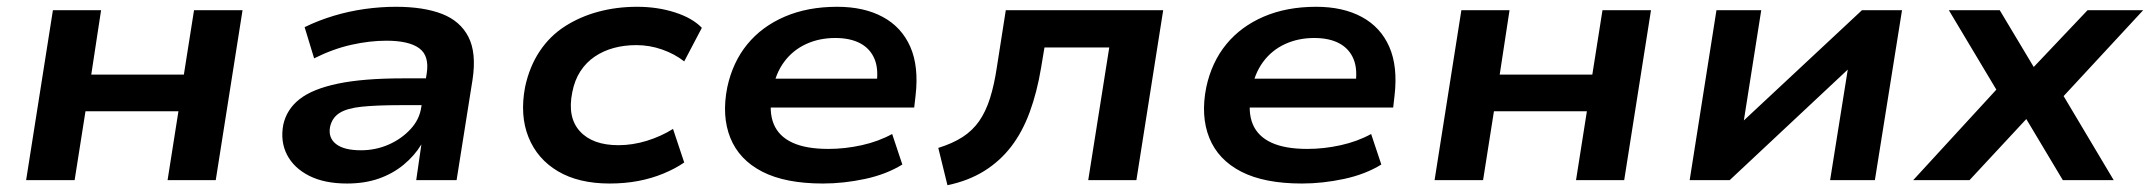

<svg xmlns="http://www.w3.org/2000/svg" viewBox="-20 -531 6338 566"><path d="M57 0 136 -501H278L249 -311H522L552 -501H695L616 0H474L506 -203H232L200 0Z M1003 10Q936 10 891 -13Q846 -36 826 -75Q806 -114 815 -163Q825 -209 863.5 -239Q902 -269 976.5 -284.5Q1051 -300 1167 -300H1256L1245 -221H1159Q1091 -221 1047 -216.5Q1003 -212 981 -198Q959 -184 953 -157Q947 -125 970.5 -106.5Q994 -88 1044 -88Q1087 -88 1125 -104.5Q1163 -121 1190 -150Q1217 -179 1222 -216L1238 -315Q1246 -367 1215.5 -389Q1185 -411 1119 -411Q1070 -411 1016 -399Q962 -387 906 -359L878 -451Q919 -471 964 -484.5Q1009 -498 1055.5 -504.5Q1102 -511 1147 -511Q1229 -511 1283 -490Q1337 -469 1361 -422Q1385 -375 1373 -296L1326 0H1207L1222 -104V-105Q1202 -72 1170 -45.5Q1138 -19 1096.5 -4.5Q1055 10 1003 10Z M1777 10Q1686 10 1625 -26Q1564 -62 1538 -126.5Q1512 -191 1528 -275Q1541 -335 1571 -380Q1601 -425 1645.5 -453.5Q1690 -482 1744 -496.5Q1798 -511 1858 -511Q1918 -511 1969.5 -494.5Q2021 -478 2049 -449L1997 -350Q1969 -372 1932 -385Q1895 -398 1856 -398Q1820 -398 1789 -389.5Q1758 -381 1733 -364Q1708 -347 1691 -321Q1674 -295 1667 -259Q1652 -185 1689.5 -144Q1727 -103 1803 -103Q1845 -103 1887 -116Q1929 -129 1964 -151L1997 -52Q1971 -34 1936 -19.5Q1901 -5 1861.5 2.5Q1822 10 1777 10Z M2406 10Q2295 10 2227 -25Q2159 -60 2133 -124.5Q2107 -189 2124 -274Q2140 -348 2183 -400.5Q2226 -453 2293.5 -482Q2361 -511 2448 -511Q2527 -511 2582.5 -481Q2638 -451 2663.5 -393Q2689 -335 2679 -249L2675 -214H2226L2239 -299H2585L2563 -277Q2571 -325 2558.5 -356Q2546 -387 2516.5 -403Q2487 -419 2442 -419Q2395 -419 2356 -401Q2317 -383 2291.5 -348.5Q2266 -314 2258 -266L2256 -255Q2246 -201 2261 -165Q2276 -129 2316 -110.5Q2356 -92 2422 -92Q2471 -92 2520.5 -103Q2570 -114 2610 -136L2640 -46Q2593 -17 2530 -3.5Q2467 10 2406 10Z M2773 15 2746 -95Q2788 -108 2817.5 -127Q2847 -146 2866.5 -174Q2886 -202 2898.5 -241.5Q2911 -281 2919 -335L2945 -501H3409L3330 0H3188L3250 -391H3059L3049 -331Q3037 -259 3015.5 -200.5Q2994 -142 2961 -99Q2928 -56 2881.5 -27Q2835 2 2773 15Z M3818 10Q3707 10 3639 -25Q3571 -60 3545 -124.5Q3519 -189 3536 -274Q3552 -348 3595 -400.5Q3638 -453 3705.5 -482Q3773 -511 3860 -511Q3939 -511 3994.5 -481Q4050 -451 4075.5 -393Q4101 -335 4091 -249L4087 -214H3638L3651 -299H3997L3975 -277Q3983 -325 3970.5 -356Q3958 -387 3928.5 -403Q3899 -419 3854 -419Q3807 -419 3768 -401Q3729 -383 3703.5 -348.5Q3678 -314 3670 -266L3668 -255Q3658 -201 3673 -165Q3688 -129 3728 -110.5Q3768 -92 3834 -92Q3883 -92 3932.5 -103Q3982 -114 4022 -136L4052 -46Q4005 -17 3942 -3.5Q3879 10 3818 10Z M4209 0 4288 -501H4430L4401 -311H4674L4704 -501H4847L4768 0H4626L4658 -203H4384L4352 0Z M4961 0 5040 -501H5172L5119 -165H5109L5469 -501H5587L5507 0H5375L5429 -338H5440L5079 0Z M5620 0 5891 -295 5896 -215 5725 -501H5875L5978 -329H5971L6134 -501H6298L6034 -216L6037 -292L6211 0H6061L5951 -184H5957L5786 0Z"/></svg>

Font: Nunito Sans 7pt SemiExpanded
Style: Bold Italic
Weight: 700
Width: 6
Italic angle: -9°
Designer: Vernon Adams
Foundry: Vernon Adams
Version: Version 3.101;gftools[0.9.27]